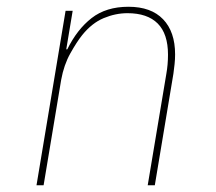

<svg xmlns="http://www.w3.org/2000/svg" viewBox="-20 -548 640 568"><path d="M88 0 174 -516H195L176 -402H179Q208 -461 251 -494.5Q294 -528 360 -528Q427 -528 462.5 -491Q498 -454 498 -387Q498 -373 496.5 -358.5Q495 -344 493 -330L438 0H417L472 -329Q477 -357 477 -386Q477 -448 446.5 -478.5Q416 -509 357 -509Q322 -509 287 -494.5Q252 -480 223 -444Q207 -424 188 -390Q169 -356 161 -312L109 0Z"/></svg>

Font: IBM Plex Mono Thin
Style: Italic
Weight: 100
Italic angle: -9°
Monospace: yes
Designer: Mike Abbink, Paul van der Laan, Pieter van Rosmalen
Foundry: Bold Monday
Version: Version 2.3